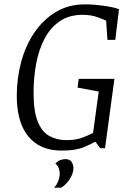

<svg xmlns="http://www.w3.org/2000/svg" viewBox="-20 -680 603 881"><path d="M263 11Q196 11 150 -18.5Q104 -48 80.5 -104Q57 -160 57 -241Q57 -320 77 -395Q97 -470 137 -529.5Q177 -589 235.5 -624.5Q294 -660 370 -660Q409 -660 453.5 -654Q498 -648 526 -638L509 -497H473L467 -585Q456 -591 426.5 -601.5Q397 -612 359 -612Q297 -612 254 -582.5Q211 -553 184.5 -502.5Q158 -452 146 -388Q134 -324 134 -255Q134 -170 153 -122.5Q172 -75 206.5 -56Q241 -37 285 -37Q325 -37 352.5 -46.5Q380 -56 407 -70L433 -260L336 -278L341 -318H505L462 0H440L419 -28H413Q401 -20 364 -4.5Q327 11 263 11ZM228 181Q240 169 247 151Q254 133 254 117Q254 104 249.5 92Q245 80 234 70Q246 58 258.5 54Q271 50 279 50Q300 50 308.5 63Q317 76 317 91Q317 115 300.5 141Q284 167 261 181Z"/></svg>

Font: Faustina Light Light
Style: Italic
Weight: 300
Italic angle: -8°
Version: Version 1.200